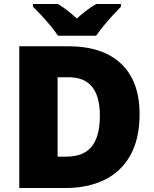

<svg xmlns="http://www.w3.org/2000/svg" viewBox="-20 -947 774 967"><path d="M683 -372Q683 -248 636.5 -165Q590 -82 506 -41Q422 0 308 0H77V-714H324Q497 -714 590 -626Q683 -538 683 -372ZM483 -365Q483 -558 326 -558H270V-158H313Q401 -158 442 -209Q483 -260 483 -365ZM272 -767Q257 -790 234.5 -817Q212 -844 188.5 -869.5Q165 -895 146 -913V-927H272Q298 -911 319.5 -894Q341 -877 367 -854Q393 -877 416 -894.5Q439 -912 465 -927H589V-913Q572 -896 548.5 -870.5Q525 -845 502.5 -817.5Q480 -790 464 -767Z"/></svg>

Font: Noto Sans Thaana Black
Style: Regular
Weight: 900
Designer: David Williams
Foundry: Google Inc.
Version: Version 3.001; ttfautohint (v1.8.4.7-5d5b)